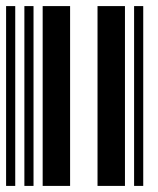

<svg xmlns="http://www.w3.org/2000/svg" viewBox="-20 -610 520 630"><path d="M0 0V-590H30V0ZM60 0V-590H90V0ZM120 0V-590H210V0ZM300 0V-590H390V0ZM420 0V-590H450V0Z"/></svg>

Font: Libre Barcode 39
Style: Regular
Weight: 400
Version: Version 1.005; ttfautohint (v1.8.3)